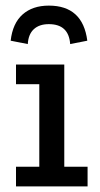

<svg xmlns="http://www.w3.org/2000/svg" viewBox="-20 -664 355 684"><path d="M37 -434H209V-70H292V0H37V-70H120V-364H37ZM154 -644Q275 -644 291 -519L230 -507Q225 -578 154 -578Q120 -578 100.5 -560Q81 -542 79 -507L18 -519Q25 -581 60.5 -612.5Q96 -644 154 -644Z"/></svg>

Font: Podkova Medium
Style: Regular
Weight: 500
Designer: Ilya Yudin
Foundry: Cyreal (www.cyreal.org)
Version: Version 2.103